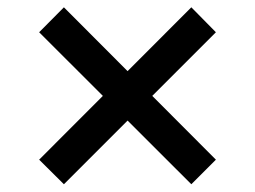

<svg xmlns="http://www.w3.org/2000/svg" viewBox="-20 -543 684 515"><path d="M493.2 -48.8 85 -456.5 151.4 -523.4 559.1 -114.7ZM151.4 -48.8 85 -114.7 493.2 -523.4 559.1 -456.5Z"/></svg>

Font: Inter 28pt Medium
Style: Regular
Weight: 500
Designer: Rasmus Andersson
Foundry: rsms
Version: Version 4.001;git-66647c0bb